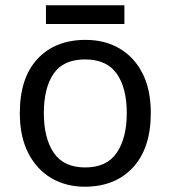

<svg xmlns="http://www.w3.org/2000/svg" viewBox="-20 -697 645 727"><path d="M551 -269Q551 -136 483.5 -63Q416 10 301 10Q230 10 174.5 -22.5Q119 -55 87 -117.5Q55 -180 55 -269Q55 -402 122 -474Q189 -546 304 -546Q377 -546 432.5 -513.5Q488 -481 519.5 -419.5Q551 -358 551 -269ZM146 -269Q146 -174 183.5 -118.5Q221 -63 303 -63Q384 -63 422 -118.5Q460 -174 460 -269Q460 -364 422 -418Q384 -472 302 -472Q220 -472 183 -418Q146 -364 146 -269ZM451 -677V-606H154V-677Z"/></svg>

Font: Noto IKEA Latin
Style: Regular
Weight: 400
Designer: Monotype Design Team
Foundry: Monotype Imaging Inc.
Version: Version 1.0